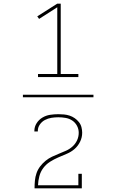

<svg xmlns="http://www.w3.org/2000/svg" viewBox="-20 -868 640 1056"><path d="M189 -444V-461H295V-828L195 -764L185 -778L295 -848H314V-461H411V-444ZM106 -333V-347H494V-333ZM170 168Q170 147 172 125.5Q174 104 181 84Q188 64 201 47Q214 30 230.5 16.5Q247 3 266 -6Q285 -15 305 -23Q325 -31 344 -39.5Q363 -48 379 -62.5Q395 -77 404 -96.5Q413 -116 413 -138Q413 -158 403.5 -176Q394 -194 377.5 -205Q361 -216 341 -219.5Q321 -223 301 -223Q282 -223 263 -220Q244 -217 227 -208Q210 -199 199 -183Q188 -167 188 -148V-145H169V-148Q169 -171 181.5 -190.5Q194 -210 213.5 -221.5Q233 -233 255.5 -236.5Q278 -240 301 -240Q316 -240 332 -238.5Q348 -237 363 -232Q378 -227 391 -218Q404 -209 414 -196.5Q424 -184 428 -168.5Q432 -153 432 -138Q432 -112 420.5 -88.5Q409 -65 390 -48.5Q371 -32 347 -22Q323 -12 300 -2Q277 8 255.5 21.5Q234 35 218.5 55.5Q203 76 196.5 101Q190 126 189 151H411V88H430V168Z"/></svg>

Font: Iosevka HT Thin Extended
Style: Regular
Weight: 100
Width: 7
Monospace: yes
Designer: Belleve Invis
Foundry: Belleve Invis
Version: Version 32.3.0; ttfautohint (v1.8.4)